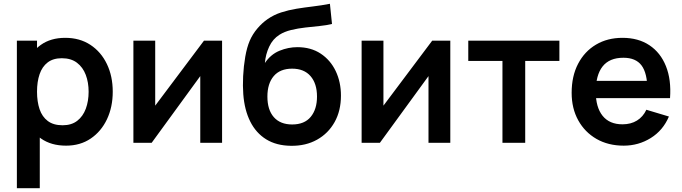

<svg xmlns="http://www.w3.org/2000/svg" viewBox="-20 -755 3604 1015"><path d="M329.3 15Q250.3 15 197 -22.6Q143.7 -60.2 116.6 -124.7Q89.5 -189.2 89.5 -270.2Q89.5 -351.3 116.4 -415.8Q143.3 -480.2 195.7 -517.6Q248.1 -555 324.8 -555Q401.5 -555 457.9 -517.9Q514.2 -480.8 545.1 -416.5Q576 -352.2 576 -270.2Q576 -189.2 545.5 -124.6Q514.9 -60.1 459.5 -22.5Q404.2 15 329.3 15ZM69.2 240V-540H175.7V-160.8H190.3V240ZM311 -92.8Q358.1 -92.8 388.5 -116.5Q418.8 -140.2 433.7 -180.4Q448.5 -220.7 448.5 -270.2Q448.5 -319.2 433.4 -359.3Q418.2 -399.5 386.9 -423.3Q355.5 -447.2 306.8 -447.2Q260.9 -447.2 231.9 -424.9Q202.9 -402.7 189.3 -362.7Q175.7 -322.8 175.7 -270.2Q175.7 -217.8 189.2 -177.7Q202.8 -137.7 232.7 -115.3Q262.5 -92.8 311 -92.8Z M1154 -540V0H1038.7V-352.7L781.7 0H685.2V-540H800.5V-196.5L1058.3 -540Z M1518.8 15.8Q1441.3 15 1387.3 -18.4Q1333.3 -51.8 1302.8 -112.8Q1272.3 -173.8 1266.1 -257.2Q1262.8 -299.7 1265.3 -352.2Q1267.9 -404.7 1276.5 -454.7Q1285.2 -504.7 1300.1 -539.5Q1315.3 -574.7 1340.4 -604.2Q1365.4 -633.8 1394.8 -654Q1427.6 -676.8 1466.3 -689.3Q1505 -701.8 1547.6 -708.8Q1590.2 -715.7 1635 -721Q1679.8 -726.4 1724.1 -735L1735.1 -628.3Q1706.9 -621.3 1670.1 -617.6Q1633.3 -613.8 1594.2 -609.5Q1555.1 -605.1 1519.5 -596.5Q1483.9 -587.9 1458.1 -571.7Q1422.1 -549.4 1403 -508.3Q1383.9 -467.2 1380.4 -422Q1411.4 -467.9 1457.8 -486.8Q1504.2 -505.7 1551.8 -505.7Q1623.6 -505.7 1675.2 -471.6Q1726.9 -437.5 1754.7 -379.3Q1782.4 -321.2 1782.4 -249.3Q1782.4 -169.6 1748.9 -109.6Q1715.4 -49.7 1656 -16.5Q1596.6 16.7 1518.8 15.8ZM1524.6 -97Q1589.4 -97 1622.6 -137.2Q1655.8 -177.5 1655.8 -244.5Q1655.8 -313.2 1621.6 -352.6Q1587.5 -392 1524.4 -392Q1460.5 -392 1427 -352.6Q1393.6 -313.2 1393.6 -244.5Q1393.6 -174.3 1427.6 -135.7Q1461.6 -97 1524.6 -97Z M2360.5 -540V0H2245.2V-352.7L1988.2 0H1891.7V-540H2007V-196.5L2264.8 -540Z M2636.2 0V-433H2455.5V-540H2937.2V-433H2756.5V0Z M3277.3 15Q3195.4 15 3133.5 -20.5Q3071.6 -56.1 3036.8 -119Q3002 -182 3002 -264.2Q3002 -352.7 3036.1 -417.9Q3070.2 -483.2 3130.7 -519.1Q3191.2 -555 3270.7 -555Q3354.4 -555 3413.2 -515.8Q3471.9 -476.7 3500.5 -405.2Q3529.2 -333.7 3522.1 -236.3H3402.5V-280.3Q3402 -368.5 3371.5 -409.1Q3341 -449.7 3275.7 -449.7Q3201.8 -449.7 3165.6 -403.8Q3129.5 -358 3129.5 -270Q3129.5 -187.8 3165.6 -142.8Q3201.8 -97.8 3270.7 -97.8Q3315.2 -97.8 3347.3 -117.7Q3379.5 -137.5 3397 -174.8L3516.2 -139Q3485.2 -65.8 3420.4 -25.4Q3355.5 15 3277.3 15ZM3091.5 -236.3V-327.5H3463.2V-236.3Z"/></svg>

Font: Manrope ExtraLight
Style: Regular
Weight: 200
Designer: Mikhail Sharanda
Foundry: Mikhail Sharanda
Version: Version 4.505